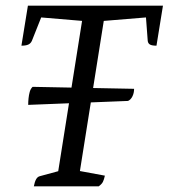

<svg xmlns="http://www.w3.org/2000/svg" viewBox="-20 -661 598 681"><path d="M100 0Q103 -16 108 -25Q113 -34 121 -36L202 -58L184 -38L273 -599L282 -586L116 -600L130 -609L93 -516Q89 -507 80.5 -503Q72 -499 56 -499L79 -641H558L535 -499Q519 -499 512 -503Q505 -507 504 -516L497 -609L508 -600L338 -586L350 -599L261 -39L249 -57L352 -38Q349 -24 345 -16Q341 -8 330 0ZM80 -289Q80 -300 81.2 -312Q82.4 -324 85.4 -335Q88.4 -346 95.6 -353L455.6 -346Q455.6 -331 449.6 -319Q443.6 -307 434 -303Z"/></svg>

Font: Petrona
Style: Italic
Weight: 400
Italic angle: -9°
Designer: Ringo R. Seeber
Foundry: Ringo R. Seeber
Version: Version 2.001; ttfautohint (v1.8.3)